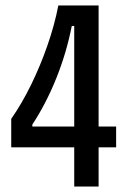

<svg xmlns="http://www.w3.org/2000/svg" viewBox="-20 -681 469 701"><path d="M21 -143V-247Q60 -303 93.5 -371.5Q127 -440 153 -514.5Q179 -589 193 -661H340V-219H404V-143H340V0H251V-143ZM98 -219H251V-586H242Q223 -489 186 -396.5Q149 -304 98 -226Z"/></svg>

Font: Bricolage Grotesque 10pt Condensed
Style: Regular
Weight: 400
Width: 3
Designer: Mathieu Triay
Foundry: Atelier Triay
Version: Version 1.000; ttfautohint (v1.8.4.7-5d5b);gftools[0.9.29]